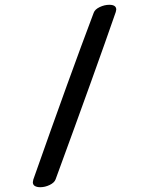

<svg xmlns="http://www.w3.org/2000/svg" viewBox="-20 -710 640 801"><path d="M148 71Q134 71 125.5 66Q117 61 117 50Q117 47 119 39Q273 -398 371 -657Q376 -671 396 -680.5Q416 -690 436 -690Q465 -690 465 -670Q465 -668 463 -660Q382 -426 212 38Q207 52 187.5 61.5Q168 71 148 71Z"/></svg>

Font: Sedgwick Ave
Style: Regular
Weight: 400
Designer: Kevin Burke, Pedro Vergani
Foundry: Google, Inc.
Version: Version 1.000